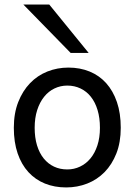

<svg xmlns="http://www.w3.org/2000/svg" viewBox="-20 -801 597 833"><path d="M130.4 -246.6Q130.4 -204.1 140.6 -170.4Q150.9 -136.7 169.7 -113.5Q188.5 -90.3 214.4 -78.1Q240.2 -65.9 272 -65.9Q301.3 -65.9 327.1 -78.1Q353 -90.3 372.3 -113.5Q391.6 -136.7 402.6 -170.4Q413.6 -204.1 413.6 -246.6Q413.6 -289.6 403.3 -323.5Q393.1 -357.4 374.3 -381.1Q355.5 -404.8 329.3 -417.2Q303.2 -429.7 272 -429.7Q242.2 -429.7 216.3 -417.2Q190.4 -404.8 171.4 -381.1Q152.3 -357.4 141.4 -323.5Q130.4 -289.6 130.4 -246.6ZM40 -246.6Q40 -309.6 59.1 -358.2Q78.1 -406.7 110.4 -440.2Q142.6 -473.6 185.5 -490.7Q228.5 -507.8 276.9 -507.8Q327.1 -507.8 368.9 -490.7Q410.6 -473.6 440.7 -440.2Q470.7 -406.7 487.3 -358.2Q503.9 -309.6 503.9 -246.6Q503.9 -183.6 484.9 -135.3Q465.8 -86.9 433.6 -54.2Q401.4 -21.5 358.4 -4.6Q315.4 12.2 267.1 12.2Q216.8 12.2 175 -4.6Q133.3 -21.5 103.3 -54.2Q73.2 -86.9 56.6 -135.3Q40 -183.6 40 -246.6ZM193.8 -781.2 364.7 -571.3H286.6L81.5 -781.2Z"/></svg>

Font: Andika Phon
Style: Regular
Weight: 400
Designer: Victor Gaultney, Annie Olsen, Julie Remington, Don Collingsworth, Eric Hays, Becca Hirsbrunner
Foundry: SIL International
Version: Version 5.000